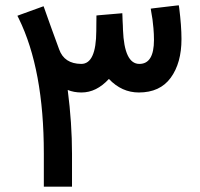

<svg xmlns="http://www.w3.org/2000/svg" viewBox="-20 -701 751 721"><path d="M144.6 -124.9Q144.6 -439.8 50.4 -631.7L45.3 -641.8L55.9 -645.8L134 -674.1L143.6 -677.6L147.1 -668Q153.1 -650.9 160.7 -629.7Q168.3 -608.6 174.3 -591.7Q180.4 -574.8 188.2 -553.7Q196 -532.5 202 -515.9Q221.2 -461.5 285.1 -461Q341.1 -461 341.6 -584.9Q341.6 -592.9 341.8 -609.3Q342.1 -625.7 342.1 -633.8V-642.8L351.1 -643.8L428.7 -650.4L439.3 -651.4L439.8 -640.8Q439.8 -633.8 440.3 -624.2Q440.8 -614.6 441.3 -605.3Q441.8 -596 441.8 -588.9Q446.9 -461 503.3 -461Q558.2 -461 558.2 -551.1Q558.2 -572.8 556.2 -595Q554.2 -617.1 552.6 -628.5Q551.1 -639.8 547.6 -658.4L546.1 -668.5L556.7 -670L641.8 -680.1L651.4 -681.1L652.9 -671.5Q661.5 -603.5 661.5 -554.2Q661.5 -464.5 621.2 -409.1Q580.9 -353.7 501.3 -353.7Q437.3 -353.7 388.9 -404.5Q342.1 -353.7 286.1 -353.7Q257.4 -353.7 234.3 -363.2Q250.4 -238.3 250.4 -123.4V-10.1V0H240.3H154.7H144.6V-10.1Z"/></svg>

Font: Vazir FD Medium
Style: Regular
Weight: 500
Foundry: DejaVu fonts team - Redesigned by Saber Rastikerdar
Version: Version 21.10;October 20, 2019;FontCreator 12.0.0.2547 64-bi